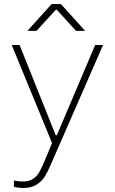

<svg xmlns="http://www.w3.org/2000/svg" viewBox="-20 -748 570 952"><path d="M96 184Q68 184 49 178V147Q71 152 92 152Q125 152 144.5 138.5Q164 125 176 103.5Q188 82 207 36L238 -39L38 -525H77L256 -78H262L452 -525H491L231 70Q216 105 202 127.5Q188 150 162 167Q136 184 96 184ZM236 -728H282L402 -595H357L261 -700H257L161 -595H116Z"/></svg>

Font: Be Vietnam Thin
Style: Regular
Weight: 100
Designer: Gabriel Lam
Foundry: TypeRant
Version: Version 4.000